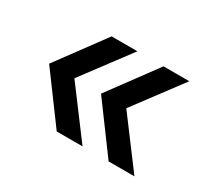

<svg xmlns="http://www.w3.org/2000/svg" viewBox="-81 -601 670 612"><g transform="rotate(30 254.0 -295.0)"><path d="M177 -120 48 -295 177 -470H272L141 -295L272 -120ZM368 -120 239 -295 368 -470H463L332 -295L463 -120Z"/></g></svg>

Font: Host Grotesk Light
Style: Regular
Weight: 400
Version: Version 1.003